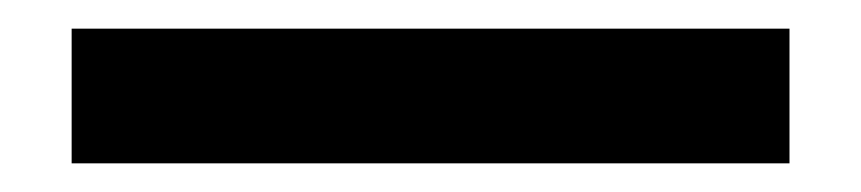

<svg xmlns="http://www.w3.org/2000/svg" viewBox="-20 62 601 134"><path d="M30 176V82H531V176Z"/></svg>

Font: IBM Plex Arabic Medium
Style: Regular
Weight: 500
Designer: Mike Abbink, Paul van der Laan, Pieter van Rosmalen, Wael Morcos, Khajak Apelian
Foundry: Bold Monday
Version: Version 1.0